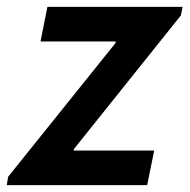

<svg xmlns="http://www.w3.org/2000/svg" viewBox="-33 -541 554 561"><path d="M-9.3 -24.4 304.7 -415.5V-419.9H85.4L105.5 -521H500.5L495.6 -496.1L182.6 -105V-101.1H417.5L397 0H-13.2Z"/></svg>

Font: Reddit Sans Vanilla SemiBold
Style: Italic
Weight: 600
Italic angle: -11.25°
Designer: Stephen Hutchings
Version: Version 1.013